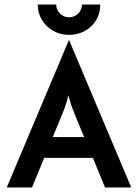

<svg xmlns="http://www.w3.org/2000/svg" viewBox="-20 -824 606 844"><path d="M9.7 0 282.6 -647.2H284L556.9 0H441.7L388.2 -129.9H174.3L120.8 0ZM211.8 -221.5H350L317.4 -300Q306.9 -325 297.9 -349Q288.9 -372.9 280.6 -404.9Q272.9 -372.9 264.2 -349.3Q255.6 -325.7 244.4 -300ZM283.3 -670.8Q245.1 -670.8 213.9 -688.5Q182.6 -706.2 164.2 -736.5Q145.8 -766.7 145.8 -804.2H227.1Q227.1 -781.2 243.7 -764.6Q260.4 -747.9 283.3 -747.9Q306.2 -747.9 323.3 -764.2Q340.3 -780.6 340.3 -804.2H420.8Q420.8 -766 402.8 -735.8Q384.7 -705.6 353.5 -688.2Q322.2 -670.8 283.3 -670.8Z"/></svg>

Font: Afacad SemiBold
Style: Regular
Weight: 600
Designer: Kristian Moeller
Foundry: Dicotype
Version: Version 1.000